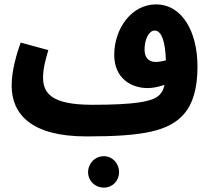

<svg xmlns="http://www.w3.org/2000/svg" viewBox="-20 -600 954 874"><path d="M374 21C634 21 752 -3 820 -84C856 -126 879 -195 879 -296C879 -458 808 -580 690 -580C578 -580 500 -469 500 -350C500 -245 575 -199 653 -199C673 -199 702 -204 729 -214C724 -191 716 -178 706 -168C677 -137 592 -123 400 -123C212 -123 176 -177 176 -248C176 -290 189 -334 200 -372L74 -406C56 -356 33 -278 33 -211C33 -80 122 21 374 21ZM638 -375C638 -419 657 -461 684 -461C716 -461 733 -408 735 -325C719 -321 702 -318 689 -318C657 -318 638 -337 638 -375ZM453 254C492 254 522 223 522 184C522 144 492 111 453 111C412 111 381 144 381 184C381 223 412 254 453 254Z"/></svg>

Font: Noto Sans Arabic UI XCn XBd
Style: Regular
Weight: 800
Width: 2
Designer: Monotype Design Team, Nadine Chahine and Nizar Qandah
Foundry: Monotype Imaging Inc.
Version: Version 2.010